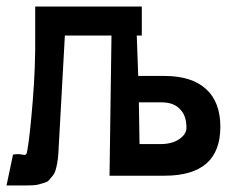

<svg xmlns="http://www.w3.org/2000/svg" viewBox="-153 -539 696 589"><path d="M183 0 190 -501H264L271 -306H352Q436 -306 480 -265Q523 -225 523 -150Q523 0 352 0ZM275 -97H339Q376 -97 398 -113Q419 -128 419 -147Q419 -184 400 -203Q381 -225 343 -225H273ZM282 -519V-430H46Q31 -154 26 -68Q25 -52 22.5 -38.5Q20 -25 17 -15.5Q14 -6 7.5 1.5Q1 9 -3 14Q-7 19 -18 22Q-29 25 -35 27Q-41 29 -56 29.5Q-71 30 -78 30Q-85 30 -104.5 30Q-124 30 -133 30L-113 -65Q-98 -67 -90 -65.5Q-82 -64 -77.5 -64Q-73 -64 -71.5 -68Q-70 -72 -68 -85Q-61 -126 -52.5 -230Q-44 -334 -45 -430V-446V-451V-519Z"/></svg>

Font: OpenDyslexic
Style: Bold
Weight: 800
Designer: Abbie Gonzalez
Version: Version 0.920;hotconv 1.0.109;makeotfexe 2.5.65596